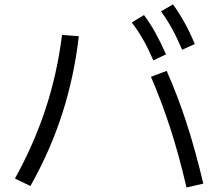

<svg xmlns="http://www.w3.org/2000/svg" viewBox="-20 -838 978 860"><path d="M656.2 -494.1 726.6 -520.5Q776.4 -408.2 815.9 -286.1Q855.5 -164.1 890.6 -15.6L815.4 2Q782.2 -141.6 743.2 -262.2Q704.1 -382.8 656.2 -494.1ZM257.8 -681.6 333 -675.8Q312.5 -496.1 258.8 -329.1Q205.1 -162.1 116.2 -4.9L46.9 -38.1Q131.8 -191.4 184.1 -350.1Q236.3 -508.8 257.8 -681.6ZM570.3 -737.3 625 -770.5Q653.3 -732.4 676.3 -690.9Q699.2 -649.4 723.6 -594.7L667 -567.4Q644.5 -619.1 621.6 -659.7Q598.6 -700.2 570.3 -737.3ZM701.2 -787.1 754.9 -818.4Q784.2 -777.3 807.6 -734.9Q831.1 -692.4 852.5 -640.6L795.9 -615.2Q772.5 -669.9 750 -710.4Q727.5 -751 701.2 -787.1Z"/></svg>

Font: WEMIX Pretendard Variable
Style: Regular
Weight: 400
Designer: Base glyphs from Inter by Rasmus Andersson; Hangeul glyphs from Noto Sans CJK(Source Han Sans) by Jang Soo-young and Kan
Foundry: Kil Hyung-jin
Version: Version 1.000;Glyphs 3.2 (3208)